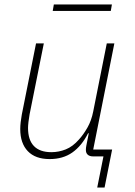

<svg xmlns="http://www.w3.org/2000/svg" viewBox="-20 -703 608 863"><path d="M217 -654 222 -683H483L478 -654ZM417 140 445 0H399Q383 0 374.5 -7.5Q366 -15 366 -29Q366 -34 366.5 -38.5Q367 -43 368 -48L379 -104H376Q347 -47 305 -17.5Q263 12 203 12Q139 12 105 -23.5Q71 -59 71 -123Q71 -137 73 -154.5Q75 -172 78 -188L142 -508H177L113 -189Q110 -173 108 -155.5Q106 -138 106 -128Q106 -74 132.5 -46.5Q159 -19 211 -19Q244 -19 275.5 -31.5Q307 -44 335 -76Q355 -98 373 -129.5Q391 -161 399 -202L460 -508H494L399 -31H484L450 140Z"/></svg>

Font: IBM Plex Sans ExtraLight
Style: Italic
Weight: 250
Italic angle: -11.31°
Designer: Mike Abbink, Paul van der Laan, Pieter van Rosmalen
Foundry: Bold Monday
Version: Version 3.201